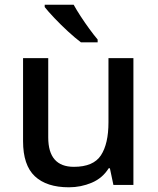

<svg xmlns="http://www.w3.org/2000/svg" viewBox="-20 -786 670 816"><path d="M547 -539V0H462L447 -71H442Q416 -29 370 -9.5Q324 10 273 10Q178 10 128 -37Q78 -84 78 -186V-539H185V-202Q185 -77 294 -77Q377 -77 409 -126Q441 -175 441 -266V-539ZM293 -766Q305 -744 323 -716.5Q341 -689 360 -663Q379 -637 395 -618V-606H324Q300 -624 269.5 -652Q239 -680 211.5 -709Q184 -738 170 -756V-766Z"/></svg>

Font: Noto Sans Gurmukhi UI Medium
Style: Regular
Weight: 500
Designer: Jelle Bosma - Monotype Design Team
Foundry: Monotype Imaging Inc.
Version: Version 2.004; ttfautohint (v1.8.4.7-5d5b)